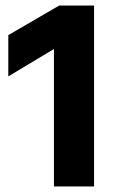

<svg xmlns="http://www.w3.org/2000/svg" viewBox="-20 -674 420 694"><path d="M320 0H175V-497L10 -398V-547L194 -654H320Z"/></svg>

Font: Hind Siliguri
Style: Bold
Weight: 700
Designer: Jyotish Sonowal
Foundry: Indian Type Foundry
Version: Version 1.001;PS 1.0;hotconv 1.0.86;makeotf.lib2.5.63406; tt